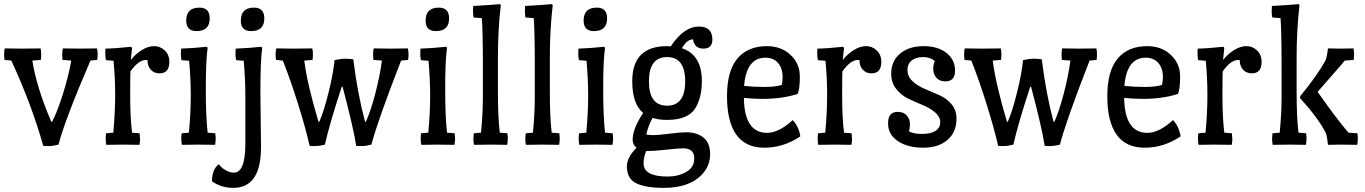

<svg xmlns="http://www.w3.org/2000/svg" viewBox="-25 -702 6624 932"><path d="M279 -411Q277 -421 277 -437.5Q277 -454 280 -467Q310 -466 363.5 -466Q417 -466 446 -467Q449 -454 449 -439Q449 -424 447 -411L414 -408Q288 -115 259 0Q233 7 212.5 7Q192 7 185 6Q128 -196 30 -408L-3 -411Q-5 -423 -5 -438.5Q-5 -454 -2 -467Q27 -466 84.5 -466Q142 -466 172 -467Q175 -454 175 -438.5Q175 -423 173 -411L132 -408Q152 -279 224 -111H228Q254 -161 281 -247.5Q308 -334 321 -408Z M525 -58Q534 -158 534 -241.5Q534 -325 526 -407L489 -410Q486 -426 486 -443Q486 -460 487 -466Q538 -467 611 -475L616 -470Q615 -464 610 -411Q633 -440 663.5 -459Q694 -478 723.5 -478Q753 -478 775 -457Q797 -436 797 -402Q797 -346 750 -346Q723 -346 707 -363.5Q691 -381 691 -410Q689 -411 684 -411Q647 -411 608 -355Q607 -327 607 -229.5Q607 -132 616 -58L653 -55Q655 -33 655 -24.5Q655 -16 652 1Q624 0 570 0Q516 0 491 1Q488 -14 488 -27.5Q488 -41 490 -55Z M892 -58Q901 -156 901 -237.5Q901 -319 893 -407L856 -410Q853 -427 853 -442.5Q853 -458 854 -466Q912 -468 978 -475L983 -470Q974 -411 974 -272Q974 -133 983 -58L1020 -55Q1022 -39 1022 -27.5Q1022 -16 1019 1Q984 0 938 0Q892 0 858 1Q855 -14 855 -30Q855 -46 857 -55ZM993 -613Q993 -551 929 -551Q879 -551 879 -602Q879 -665 943 -665Q993 -665 993 -613Z M1239 -256 1242 13Q1242 210 1107 210Q1049 210 1004 178Q1004 121 1037 95Q1048 111 1069 123.5Q1090 136 1110 136Q1166 136 1166 -4V-236Q1166 -319 1158 -407L1121 -410Q1118 -427 1118 -442.5Q1118 -458 1119 -466Q1177 -468 1243 -475L1248 -470Q1239 -411 1239 -256ZM1258 -613Q1258 -551 1194 -551Q1144 -551 1144 -602Q1144 -665 1208 -665Q1258 -665 1258 -613Z M1599 -410Q1629 -417 1650.5 -417Q1672 -417 1690 -414Q1710 -250 1747 -111H1751Q1774 -161 1796.5 -247Q1819 -333 1829 -408L1788 -411Q1786 -421 1786 -437.5Q1786 -454 1789 -467Q1819 -466 1872.5 -466Q1926 -466 1955 -467Q1958 -454 1958 -439Q1958 -424 1956 -411L1922 -408Q1806 -110 1778 0Q1752 7 1731.5 7Q1711 7 1704 6Q1693 -72 1638 -281H1634Q1577 -109 1552 0Q1526 7 1505.5 7Q1485 7 1478 6Q1460 -75 1423 -193.5Q1386 -312 1348 -408L1315 -411Q1313 -423 1313 -438.5Q1313 -454 1316 -467Q1345 -466 1403 -466Q1461 -466 1491 -467Q1494 -454 1494 -438.5Q1494 -423 1492 -411L1452 -408Q1466 -295 1521 -111H1525Q1547 -161 1570 -253.5Q1593 -346 1599 -410Z M2054 -58Q2063 -156 2063 -237.5Q2063 -319 2055 -407L2018 -410Q2015 -427 2015 -442.5Q2015 -458 2016 -466Q2074 -468 2140 -475L2145 -470Q2136 -411 2136 -272Q2136 -133 2145 -58L2182 -55Q2184 -39 2184 -27.5Q2184 -16 2181 1Q2146 0 2100 0Q2054 0 2020 1Q2017 -14 2017 -30Q2017 -46 2019 -55ZM2155 -613Q2155 -551 2091 -551Q2041 -551 2041 -602Q2041 -665 2105 -665Q2155 -665 2155 -613Z M2319 -232V-369Q2319 -549 2314 -614L2274 -617Q2271 -630 2271 -647.5Q2271 -665 2272 -673Q2363 -678 2402 -682L2406 -677Q2392 -558 2392 -421V-256Q2392 -133 2401 -58L2438 -55Q2440 -39 2440 -27.5Q2440 -16 2437 1Q2402 0 2356 0Q2310 0 2276 1Q2273 -14 2273 -25.5Q2273 -37 2275 -55L2310 -58Q2319 -152 2319 -232Z M2571 -232V-369Q2571 -549 2566 -614L2526 -617Q2523 -630 2523 -647.5Q2523 -665 2524 -673Q2615 -678 2654 -682L2658 -677Q2644 -558 2644 -421V-256Q2644 -133 2653 -58L2690 -55Q2692 -39 2692 -27.5Q2692 -16 2689 1Q2654 0 2608 0Q2562 0 2528 1Q2525 -14 2525 -25.5Q2525 -37 2527 -55L2562 -58Q2571 -152 2571 -232Z M2821 -58Q2830 -156 2830 -237.5Q2830 -319 2822 -407L2785 -410Q2782 -427 2782 -442.5Q2782 -458 2783 -466Q2841 -468 2907 -475L2912 -470Q2903 -411 2903 -272Q2903 -133 2912 -58L2949 -55Q2951 -39 2951 -27.5Q2951 -16 2948 1Q2913 0 2867 0Q2821 0 2787 1Q2784 -14 2784 -30Q2784 -46 2786 -55ZM2922 -613Q2922 -551 2858 -551Q2808 -551 2808 -602Q2808 -665 2872 -665Q2922 -665 2922 -613Z M3213 -478Q3225 -478 3231 -477Q3294 -573 3368 -573Q3433 -573 3433 -510Q3433 -466 3389.5 -466Q3346 -466 3339 -511Q3310 -511 3285 -468Q3382 -436 3382 -308Q3382 -230 3351 -178Q3316 -120 3213 -120Q3170 -120 3143 -130Q3122 -93 3112 -49Q3129 -46 3148 -46Q3167 -46 3224 -53Q3281 -60 3306 -60Q3358 -60 3390 -34Q3422 -8 3422 46Q3422 100 3387 140Q3326 210 3197 210Q3110 210 3064 188Q3018 166 3018 106Q3018 62 3065 15Q3046 1 3046 -24Q3046 -77 3097 -154Q3044 -197 3044 -308Q3044 -478 3213 -478ZM3125 -307Q3125 -189 3213 -189Q3301 -189 3301 -307Q3301 -425 3213 -425Q3125 -425 3125 -307ZM3099 91Q3099 155 3216 155Q3266 155 3305.5 133Q3345 111 3345 67Q3345 18 3292 18Q3266 18 3210 24.5Q3154 31 3120 31H3112Q3099 59 3099 91Z M3677 -222Q3628 -222 3586 -227Q3588 -57 3699 -57Q3755 -57 3823 -119Q3852 -89 3860 -40Q3778 15 3686 15Q3594 15 3549 -48.5Q3504 -112 3504 -235Q3504 -358 3554.5 -418Q3605 -478 3698 -478Q3767 -478 3812 -436Q3857 -394 3857.5 -333Q3858 -272 3847 -246Q3772 -222 3677 -222ZM3691 -422Q3598 -422 3587 -285Q3632 -280 3686 -280Q3740 -280 3770 -290Q3774 -315 3774 -327Q3774 -371 3751.5 -396.5Q3729 -422 3691 -422Z M3981 -58Q3990 -158 3990 -241.5Q3990 -325 3982 -407L3945 -410Q3942 -426 3942 -443Q3942 -460 3943 -466Q3994 -467 4067 -475L4072 -470Q4071 -464 4066 -411Q4089 -440 4119.5 -459Q4150 -478 4179.5 -478Q4209 -478 4231 -457Q4253 -436 4253 -402Q4253 -346 4206 -346Q4179 -346 4163 -363.5Q4147 -381 4147 -410Q4145 -411 4140 -411Q4103 -411 4064 -355Q4063 -327 4063 -229.5Q4063 -132 4072 -58L4109 -55Q4111 -33 4111 -24.5Q4111 -16 4108 1Q4080 0 4026 0Q3972 0 3947 1Q3944 -14 3944 -27.5Q3944 -41 3946 -55Z M4564 -307Q4536 -307 4520.5 -324.5Q4505 -342 4505 -366Q4505 -390 4513 -406Q4489 -425 4456 -425Q4423 -425 4401.5 -409Q4380 -393 4380 -362Q4380 -331 4404.5 -308Q4429 -285 4464 -270.5Q4499 -256 4534 -240.5Q4569 -225 4593.5 -196.5Q4618 -168 4618 -126Q4618 -61 4574.5 -23Q4531 15 4456 15Q4381 15 4333.5 -17Q4286 -49 4286 -101V-105Q4286 -159 4333 -159Q4361 -159 4376.5 -141.5Q4392 -124 4392 -101Q4392 -78 4387 -65Q4407 -52 4450.5 -52Q4494 -52 4516.5 -67Q4539 -82 4539 -108.5Q4539 -135 4514.5 -156Q4490 -177 4455 -191.5Q4420 -206 4385 -222.5Q4350 -239 4325.5 -270Q4301 -301 4301 -344Q4301 -406 4344.5 -442Q4388 -478 4458 -478Q4528 -478 4569.5 -445Q4611 -412 4611 -359.5Q4611 -307 4564 -307Z M4941 -410Q4971 -417 4992.5 -417Q5014 -417 5032 -414Q5052 -250 5089 -111H5093Q5116 -161 5138.5 -247Q5161 -333 5171 -408L5130 -411Q5128 -421 5128 -437.5Q5128 -454 5131 -467Q5161 -466 5214.5 -466Q5268 -466 5297 -467Q5300 -454 5300 -439Q5300 -424 5298 -411L5264 -408Q5148 -110 5120 0Q5094 7 5073.5 7Q5053 7 5046 6Q5035 -72 4980 -281H4976Q4919 -109 4894 0Q4868 7 4847.5 7Q4827 7 4820 6Q4802 -75 4765 -193.5Q4728 -312 4690 -408L4657 -411Q4655 -423 4655 -438.5Q4655 -454 4658 -467Q4687 -466 4745 -466Q4803 -466 4833 -467Q4836 -454 4836 -438.5Q4836 -423 4834 -411L4794 -408Q4808 -295 4863 -111H4867Q4889 -161 4912 -253.5Q4935 -346 4941 -410Z M5523 -222Q5474 -222 5432 -227Q5434 -57 5545 -57Q5601 -57 5669 -119Q5698 -89 5706 -40Q5624 15 5532 15Q5440 15 5395 -48.5Q5350 -112 5350 -235Q5350 -358 5400.5 -418Q5451 -478 5544 -478Q5613 -478 5658 -436Q5703 -394 5703.5 -333Q5704 -272 5693 -246Q5618 -222 5523 -222ZM5537 -422Q5444 -422 5433 -285Q5478 -280 5532 -280Q5586 -280 5616 -290Q5620 -315 5620 -327Q5620 -371 5597.5 -396.5Q5575 -422 5537 -422Z M5827 -58Q5836 -158 5836 -241.5Q5836 -325 5828 -407L5791 -410Q5788 -426 5788 -443Q5788 -460 5789 -466Q5840 -467 5913 -475L5918 -470Q5917 -464 5912 -411Q5935 -440 5965.5 -459Q5996 -478 6025.5 -478Q6055 -478 6077 -457Q6099 -436 6099 -402Q6099 -346 6052 -346Q6025 -346 6009 -363.5Q5993 -381 5993 -410Q5991 -411 5986 -411Q5949 -411 5910 -355Q5909 -327 5909 -229.5Q5909 -132 5918 -58L5955 -55Q5957 -33 5957 -24.5Q5957 -16 5954 1Q5926 0 5872 0Q5818 0 5793 1Q5790 -14 5790 -27.5Q5790 -41 5792 -55Z M6196 -232V-369Q6196 -549 6191 -614L6151 -617Q6148 -630 6148 -647.5Q6148 -665 6149 -673Q6240 -678 6279 -682L6283 -677Q6269 -558 6269 -421V-256Q6269 -133 6278 -58L6315 -55Q6317 -39 6317 -27.5Q6317 -16 6314 1Q6279 0 6233 0Q6187 0 6153 1Q6150 -14 6150 -25.5Q6150 -37 6152 -55L6187 -58Q6196 -152 6196 -232ZM6421 -467Q6446 -466 6481.5 -466Q6517 -466 6545 -467Q6548 -454 6548 -438.5Q6548 -423 6546 -411L6503 -408Q6485 -386 6439 -334Q6393 -282 6371 -256Q6468 -118 6521 -58L6564 -55Q6566 -43 6566 -27.5Q6566 -12 6563 1Q6527 0 6487 0Q6447 0 6421 1Q6417 -41 6410 -58Q6375 -127 6285 -227L6288 -237Q6367 -333 6409 -408Q6417 -428 6421 -467Z"/></svg>

Font: Port Lligat Slab
Style: Regular
Weight: 400
Designer: Dario Muhafara, Eduardo Rodriguez Tunni
Foundry: Tipo
Version: Version 1.002